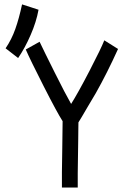

<svg xmlns="http://www.w3.org/2000/svg" viewBox="-20 -835 558 858"><path d="M5 -619.1Q32 -658.7 48.5 -705.6Q65.1 -752.4 78.6 -815.4L152.2 -791.5Q142.4 -737.3 117 -679Q91.7 -620.6 61 -575.7ZM256.7 2.9V-65.9Q256.7 -85.9 258.3 -174.3Q259.8 -262.7 259.8 -293.5Q235.5 -331.1 175 -450Q114.6 -568.8 95.1 -613.8L156.9 -648.4Q177.7 -604.5 225.2 -509.5Q272.6 -414.6 297.8 -370.6Q328.2 -418.5 380.3 -519Q432.4 -619.6 446.1 -654.8L507.5 -616.2Q458.9 -508.8 408.2 -418.9Q392.3 -392.6 373.9 -361.1Q355.6 -329.6 344.8 -311.5Q334 -293.5 330.5 -288.1Q330.5 -276.9 330 -252.9Q329.6 -229 329.6 -215.3Q327.4 -107.9 327.4 -61V2.9Z"/></svg>

Font: Fantasque Sans Mono
Style: Regular
Weight: 400
Monospace: yes
Designer: Jany Belluz
Version: Version 1.8.0 ; ttfautohint (v1.8.2)